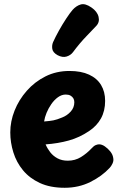

<svg xmlns="http://www.w3.org/2000/svg" viewBox="-20 -891 583 915"><path d="M288.2 3.9Q219.2 3.9 170 -18.9Q120.8 -41.7 89.6 -79.6Q58.4 -117.4 43.7 -164.7Q29 -212 29 -260Q29 -312.6 49.5 -364.1Q70 -415.7 107.7 -458.4Q145.3 -501.2 196.8 -527Q248.3 -552.8 311.1 -552.8Q366.6 -552.8 404.5 -535.3Q442.4 -517.8 461.7 -485.8Q481 -453.9 481 -410Q481 -362.6 461.2 -326.6Q441.3 -290.7 404.1 -266.1Q359.3 -235.8 308.2 -221.5Q257 -207.2 197.3 -202.9Q206.1 -182.4 219.8 -164.9Q233.6 -147.4 254.3 -136.3Q275 -125.2 303.1 -125.2Q337.8 -125.2 365.7 -142.4Q393.6 -159.7 415.4 -183Q426.9 -195.7 435.9 -199.4Q445 -203.2 452 -203.2Q465.6 -203.2 479.8 -193.3Q494.1 -183.4 505.6 -169.2Q517 -154.9 519.3 -139.8Q522.7 -125.6 516.2 -111.8Q509.7 -98.1 502.7 -91.1Q465.7 -51.1 410.3 -23.6Q355 3.9 288.2 3.9ZM190.2 -312.1Q217 -314.1 234.3 -317.4Q251.6 -320.8 276.1 -331.1Q299.8 -340.2 317 -359.3Q334.2 -378.3 334.2 -404Q334.2 -414.1 329.7 -422.1Q325.1 -430.1 316.1 -435.3Q307.1 -440.4 293.3 -440.4Q273.8 -440.4 256.1 -427.6Q238.3 -414.7 224.7 -395Q211 -375.3 201.9 -353.3Q192.9 -331.2 190.2 -312.1ZM328 -642.6Q316.9 -627.6 297.4 -621.6Q278 -615.6 254.2 -628.1Q231.9 -640.8 229.2 -657.9Q226.6 -675.1 232.8 -689.9Q244.2 -715.2 260.9 -745.2Q277.6 -775.2 295.4 -802.2Q313.2 -829.2 325.8 -843.8Q343.6 -863.6 364.7 -869.7Q385.9 -875.9 415.4 -855.6Q443.7 -836.2 449.7 -810.9Q455.8 -785.6 438.8 -767.6Q426.4 -754 393.2 -719.8Q359.9 -685.6 328 -642.6Z"/></svg>

Font: Playpen Sans Deva
Style: Regular
Weight: 400
Designer: Pooja Saxena, Gunjan Panchal, Laura Meseguer, Veronika Burian, José Scaglione
Foundry: TypeTogether
Version: Version 2.000